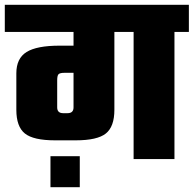

<svg xmlns="http://www.w3.org/2000/svg" viewBox="-40 -662 806 799"><path d="M746 -642V-529H686V0H516V-529H436V-205Q436 -135 400.5 -106.5Q365 -78 275 -78H189Q99 -78 63.5 -106.5Q28 -135 28 -205V-357Q28 -419 70.5 -445.5Q113 -472 208 -472H266V-529H-20V-642ZM223 -191H241Q266 -191 266 -215V-359H229Q210 -359 204 -353.5Q198 -348 198 -328V-215Q198 -191 223 -191ZM170 117V-12H292V117Z"/></svg>

Font: Teko
Style: Bold
Weight: 700
Designer: Manushi Parikh, Jonny Pinhorn
Foundry: Indian Type Foundry
Version: Version 1.106;PS 1.0;hotconv 1.0.78;makeotf.lib2.5.61930; tt